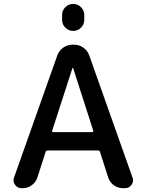

<svg xmlns="http://www.w3.org/2000/svg" viewBox="-20 -982 743 980"><path d="M246.1 -314.5Q245.1 -311.5 247.1 -309.6Q249 -307.6 252 -307.6H451.2Q453.1 -307.6 455.1 -309.6Q457 -311.5 456.1 -314.5L353.5 -633.8Q353.5 -635.7 351.6 -635.7Q349.6 -635.7 349.6 -633.8ZM89.8 -21.5Q68.4 -21.5 56.6 -39.1Q48.8 -49.8 48.8 -61.5Q48.8 -68.4 51.8 -76.2L272.5 -699.2Q281.2 -723.6 302.7 -738.8Q324.2 -753.9 349.6 -753.9H358.4Q383.8 -753.9 405.3 -738.8Q426.8 -723.6 435.5 -699.2L656.2 -76.2Q659.2 -68.4 659.2 -61.5Q659.2 -49.8 651.4 -39.1Q639.6 -21.5 618.2 -21.5H607.4Q582 -21.5 561 -36.6Q540 -51.8 532.2 -76.2L490.2 -207Q488.3 -213.9 480.5 -213.9H221.7Q214.8 -213.9 212.9 -207L170.9 -76.2Q163.1 -51.8 142.1 -36.6Q121.1 -21.5 95.7 -21.5ZM296.9 -880.9V-905.3Q296.9 -928.7 313.5 -945.3Q330.1 -961.9 353.5 -961.9Q377 -961.9 393.6 -945.3Q410.2 -928.7 410.2 -905.3V-880.9Q410.2 -857.4 393.6 -840.8Q377 -824.2 353.5 -824.2Q330.1 -824.2 313.5 -840.8Q296.9 -857.4 296.9 -880.9Z"/></svg>

Font: Gen Jyuu Gothic Medium
Style: Regular
Weight: 500
Designer: [Source Han Sans]
Ryoko NISHIZUKA  (kana & ideographs); Paul D. Hunt (Latin, Greek & Cyrillic); Wenlong ZHANG  (bopomofo
Version: Version 1.002.20150607